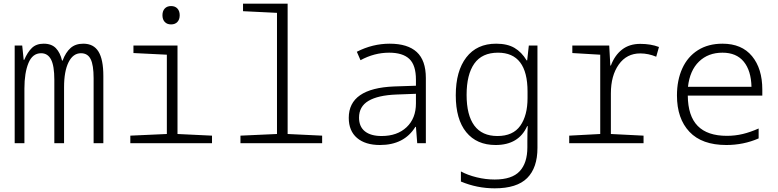

<svg xmlns="http://www.w3.org/2000/svg" viewBox="-20 -780 4240 1046"><path d="M60 -532H101L109 -454H112Q130 -496 154 -519Q178 -542 218 -542Q261 -542 284.5 -517.5Q308 -493 318 -450H321Q338 -495 364.5 -518.5Q391 -542 434 -542Q490 -542 516.5 -499Q543 -456 543 -366V0H490V-354Q490 -425 474 -457.5Q458 -490 421 -490Q378 -490 353.5 -441Q329 -392 329 -305V0H276V-345Q276 -422 258 -456Q240 -490 204 -490Q157 -490 135 -436.5Q113 -383 113 -298V0H60Z M865 -697Q865 -720 877.5 -733.5Q890 -747 912 -747Q934 -747 946.5 -733.5Q959 -720 959 -697Q959 -674 946.5 -660.5Q934 -647 912 -647Q890 -647 877.5 -660.5Q865 -674 865 -697ZM690 -41 889 -50V-482L707 -491V-532H947V-50L1135 -41V0H690Z M1290 -41 1489 -50V-710L1304 -719V-760H1547V-50L1735 -41V0H1290Z M1880 -138Q1880 -299 2127 -309L2246 -313V-346Q2246 -425 2210 -459Q2174 -493 2100 -493Q2019 -493 1944 -452L1924 -498Q2010 -542 2103 -542Q2201 -542 2250.5 -496.5Q2300 -451 2300 -355V0H2253L2246 -89H2243Q2182 10 2050 10Q1970 10 1925 -28.5Q1880 -67 1880 -138ZM2246 -217V-269L2139 -265Q2039 -261 1987.5 -230.5Q1936 -200 1936 -139Q1936 -90 1968 -64.5Q2000 -39 2059 -39Q2144 -39 2195 -87Q2246 -135 2246 -217Z M2491 209V154Q2528 174 2577 186Q2626 198 2675 198Q2769 198 2811 153Q2853 108 2853 23V-11Q2853 -58 2855 -93H2852Q2806 10 2680 10Q2577 10 2520 -60Q2463 -130 2463 -261Q2463 -393 2520.5 -467.5Q2578 -542 2683 -542Q2744 -542 2783 -519Q2822 -496 2849 -451H2852L2861 -532H2908V26Q2908 134 2852 190Q2796 246 2675 246Q2579 246 2491 209ZM2854 -246V-281Q2854 -493 2693 -493Q2606 -493 2564 -433.5Q2522 -374 2522 -263Q2522 -153 2564 -96Q2606 -39 2690 -39Q2775 -39 2814.5 -95Q2854 -151 2854 -246Z M3081 -41 3250 -50V-482L3098 -491V-532H3299L3305 -423H3308Q3329 -479 3369 -510Q3409 -541 3468 -541Q3526 -541 3570 -524L3555 -471Q3512 -489 3468 -489Q3394 -489 3351 -428.5Q3308 -368 3308 -271V-50L3486 -41V0H3081Z M3668 -260Q3668 -343 3697 -407Q3726 -471 3782 -506.5Q3838 -542 3916 -542Q4021 -542 4077 -474Q4133 -406 4133 -292V-259H3727Q3728 -148 3781 -94Q3834 -40 3940 -40Q3985 -40 4026.5 -50Q4068 -60 4113 -80V-26Q4031 10 3937 10Q3804 10 3736 -62Q3668 -134 3668 -260ZM4074 -307Q4072 -395 4032 -444Q3992 -493 3916 -493Q3838 -493 3788 -444.5Q3738 -396 3728 -307Z"/></svg>

Font: Noto Sans Mono UI Light
Style: Regular
Weight: 300
Monospace: yes
Designer: Monotype Design team
Foundry: Monotype Imaging Inc.
Version: Version 1.000